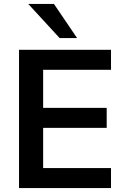

<svg xmlns="http://www.w3.org/2000/svg" viewBox="-20 -959 637 979"><path d="M77 0V-705H546V-603H200V-409H524V-307H200V-102H546V0ZM284 -765 124 -939H255L373 -765Z"/></svg>

Font: NunitoSans3
Style: Bold
Weight: 700
Designer: Vernon Adams
Foundry: Vernon Adams
Version: Version 3.101;gftools[0.9.27]